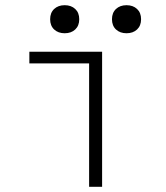

<svg xmlns="http://www.w3.org/2000/svg" viewBox="-20 -719 640 739"><path d="M323 0V-475H93V-520H373V0ZM229 -591Q204 -591 188.5 -605.5Q173 -620 173 -645Q173 -670 188.5 -684.5Q204 -699 229 -699Q254 -699 269.5 -684.5Q285 -670 285 -645Q285 -620 269.5 -605.5Q254 -591 229 -591ZM467 -591Q442 -591 426.5 -605.5Q411 -620 411 -645Q411 -670 426.5 -684.5Q442 -699 467 -699Q492 -699 507.5 -684.5Q523 -670 523 -645Q523 -620 507.5 -605.5Q492 -591 467 -591Z"/></svg>

Font: M PLUS Code Latin Expanded Light
Style: Regular
Weight: 300
Width: 7
Designer: Coji Morishita
Foundry: UNDERFOREST DESIGN
Version: Version 1.002; ttfautohint (v1.8.3)